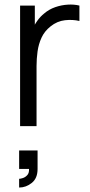

<svg xmlns="http://www.w3.org/2000/svg" viewBox="-20 -565 401 860"><path d="M65.7 275V236Q71.7 236 82.7 232.4Q93.7 228.8 102.3 219.2Q111 209.7 110 191.7H65.7V109H148.3V191.7Q148.3 233.5 122.5 254.2Q96.7 275 65.7 275ZM70 0V-540H136V-410L123 -427Q132.2 -451 146.7 -471.3Q161.2 -491.7 178 -504.7Q199.2 -523 227 -532.8Q254.8 -542.5 283.3 -544.2Q311.8 -546 335.7 -540V-471Q305.8 -478.3 270.9 -474.4Q236 -470.5 206.3 -446.7Q179.3 -425.3 166 -396.2Q152.7 -367.2 148.2 -334.4Q143.7 -301.7 143.7 -269.3V0Z"/></svg>

Font: Manrope ExtraLight
Style: Regular
Weight: 200
Designer: Mikhail Sharanda
Foundry: Mikhail Sharanda
Version: Version 4.505